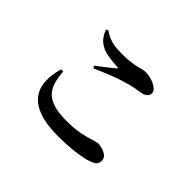

<svg xmlns="http://www.w3.org/2000/svg" viewBox="-144 -995 1288 1288"><g transform="rotate(45 500.0 -351.0)"><path d="M232.8 -711.9 244.4 -722.2Q273.2 -703 298.4 -692.4Q323.6 -681.7 352.8 -677.7Q382 -673.7 422.5 -673.7Q471.8 -673.7 503.6 -677.6Q535.5 -681.6 556.7 -687.1Q577.8 -692.5 594 -696.5Q610.1 -700.4 628.2 -700.4Q646.1 -700.4 667.6 -695Q689.1 -689.6 708.5 -680.1Q727.9 -670.7 740.4 -657.7Q752.9 -644.8 752.9 -630.8Q752.9 -591.4 700.8 -581Q677.4 -577 649.8 -572.2Q622.1 -567.3 594.2 -559.1Q564.7 -551.5 525.9 -538.1Q487.1 -524.7 444.1 -507.3Q401.2 -489.8 356.3 -469.9L346.7 -485.4Q376 -507 409.8 -534Q443.6 -561 465.6 -578.5Q477.9 -589.2 461.3 -590Q409.8 -592.4 364.9 -600.6Q320 -608.8 286.3 -634.1Q252.7 -659.4 232.8 -711.9ZM228 -312.5 208.2 -312.3Q187.3 -239.8 190.8 -179.2Q194.4 -118.5 228.2 -74Q261.9 -29.5 330.8 -4.7Q399.7 20 509.4 20Q595.9 20 667.4 11.1Q738.8 2.1 779.6 -12.3Q812.2 -24.1 823.5 -36.4Q834.8 -48.8 834.8 -72.6Q834.8 -94.2 818.1 -108.4Q801.4 -122.5 778.7 -129.5Q755.9 -136.5 737.2 -136.5Q723.4 -136.5 691.3 -125.7Q659.1 -114.9 606.5 -103.7Q553.9 -92.5 476.8 -92.5Q403 -92.5 355.9 -107Q308.7 -121.5 281.9 -149.6Q255.1 -177.7 243.4 -218.8Q231.8 -260 228 -312.5Z"/></g></svg>

Font: Early Summer Mincho VF
Style: Regular
Weight: 250
Designer: GuiWonder
Version: Version 1.002